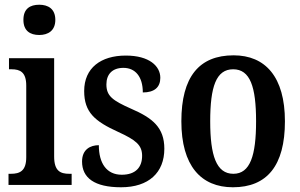

<svg xmlns="http://www.w3.org/2000/svg" viewBox="-20 -782 1267 812"><path d="M146 -634C183 -634 214 -652 214 -698C214 -745 183 -762 146 -762C107 -762 79 -745 79 -698C79 -652 107 -634 146 -634ZM16 0H283V-47H273C235 -47 209 -59 209 -120V-536H18V-489H29C65 -489 91 -477 91 -420V-117C91 -59 64 -47 26 -47H16Z M492 10C609 10 675 -52 675 -153C675 -243 625 -283 535 -322C456 -357 430 -376 430 -425C430 -468 455 -495 502 -495C552 -495 584 -458 584 -391C633 -391 658 -413 658 -453C658 -502 612 -547 512 -547C407 -547 336 -495 336 -397C336 -307 381 -269 480 -224C554 -190 581 -169 581 -123C581 -75 554 -43 495 -43C431 -43 398 -91 398 -168C362 -168 327 -150 327 -99C327 -30 379 10 492 10Z M965 10C1109 10 1185 -81 1185 -269C1185 -457 1102 -548 968 -548C822 -548 747 -457 747 -269C747 -81 830 10 965 10ZM967 -47C895 -47 869 -124 869 -269C869 -415 894 -489 966 -489C1038 -489 1063 -415 1063 -269C1063 -124 1038 -47 967 -47Z"/></svg>

Font: Noto Serif Devanagari Condensed SemiBold
Style: Regular
Weight: 600
Width: 3
Designer: Universal Thirst, Indian Type Foundry and the Monotype Design Team
Foundry: Monotype Imaging Inc.
Version: Version 2.004